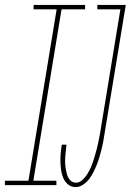

<svg xmlns="http://www.w3.org/2000/svg" viewBox="-29 -755 549 783"><path d="M201 0H-9V-18H87L202 -717H108V-735H318V-717H222L107 -18H201ZM280 8Q262 8 249 -2.5Q236 -13 229.5 -28Q223 -43 220.5 -60Q218 -77 217.5 -94.5Q217 -112 218.5 -129.5Q220 -147 223 -165H242Q241 -150 239 -134.5Q237 -119 236.5 -104Q236 -89 238 -74.5Q240 -60 243.5 -46Q247 -32 256.5 -21Q266 -10 281 -10Q295 -10 307 -21Q319 -32 327 -45Q335 -58 341 -71.5Q347 -85 351.5 -99Q356 -113 360 -127Q364 -141 367.5 -155Q371 -169 373.5 -183Q376 -197 379 -211L462 -717H368V-735H484L397 -208Q395 -193 392 -177Q389 -161 385 -145.5Q381 -130 376.5 -114.5Q372 -99 366 -84Q360 -69 352.5 -54Q345 -39 335 -25.5Q325 -12 310 -2Q295 8 280 8Z"/></svg>

Font: Iosevka Term Curly Th Obl
Style: Regular
Weight: 100
Italic angle: -9°
Designer: Belleve Invis
Foundry: Belleve Invis
Version: Version 32.3.0